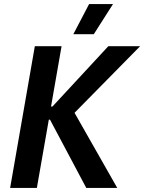

<svg xmlns="http://www.w3.org/2000/svg" viewBox="-20 -928 712 948"><path d="M406 0H559L348 -371L672 -700H515L239 -402H232L284 -700H152L30 0H162L221 -337H227ZM538 -908H420L342 -759H443Z"/></svg>

Font: Fixel Text 20240404 SemiBold
Style: Italic
Weight: 600
Width: 4
Italic angle: -10°
Designer: AlfaBravo + MacPaw
Foundry: Kyrylo Tkachov, Marchela Mozhyna, Serhii Makarenko, Maria Weinstein, Zakhar Kryvoshyya
Version: Version 1.211;Glyphs 3.2 (3225)